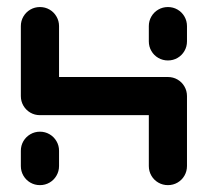

<svg xmlns="http://www.w3.org/2000/svg" viewBox="-20 -539 605 559"><path d="M96.3 0Q81.1 0 68.3 -7.4Q55.6 -14.8 48.1 -27.6Q40.7 -40.4 40.7 -55.6V-100Q40.7 -115.2 48.1 -128Q55.6 -140.7 68.3 -148.1Q81.1 -155.6 96.3 -155.6Q111.5 -155.6 124.3 -148.1Q137 -140.7 144.4 -128Q151.9 -115.2 151.9 -100V-55.6Q151.9 -40.4 144.4 -27.6Q137 -14.8 124.3 -7.4Q111.5 0 96.3 0ZM96.3 -518.5Q111.5 -518.5 124.3 -511.1Q137 -503.7 144.4 -490.9Q151.9 -478.1 151.9 -463V-259.3Q151.9 -244.1 144.4 -231.3Q137 -218.5 124.3 -211.1Q111.5 -203.7 96.3 -203.7Q81.1 -203.7 68.3 -211.1Q55.6 -218.5 48.1 -231.3Q40.7 -244.1 40.7 -259.3V-463Q40.7 -478.1 48.1 -490.9Q55.6 -503.7 68.3 -511.1Q81.1 -518.5 96.3 -518.5ZM468.9 -203.7H96.3V-314.8H468.9ZM468.9 -314.8Q484.1 -314.8 496.9 -307.4Q509.6 -300 517 -287.2Q524.4 -274.4 524.4 -259.3V-55.6Q524.4 -40.4 517 -27.6Q509.6 -14.8 496.9 -7.4Q484.1 0 468.9 0Q453.7 0 440.9 -7.4Q428.1 -14.8 420.7 -27.6Q413.3 -40.4 413.3 -55.6V-259.3Q413.3 -274.4 420.7 -287.2Q428.1 -300 440.9 -307.4Q453.7 -314.8 468.9 -314.8ZM468.9 -363Q453.7 -363 440.9 -370.4Q428.1 -377.8 420.7 -390.6Q413.3 -403.3 413.3 -418.5V-463Q413.3 -478.1 420.7 -490.9Q428.1 -503.7 440.9 -511.1Q453.7 -518.5 468.9 -518.5Q484.1 -518.5 496.9 -511.1Q509.6 -503.7 517 -490.9Q524.4 -478.1 524.4 -463V-418.5Q524.4 -403.3 517 -390.6Q509.6 -377.8 496.9 -370.4Q484.1 -363 468.9 -363Z"/></svg>

Font: 26F Galaxy Hebrew Black
Style: Regular
Weight: 900
Designer: C₂₉H₂₅N₃O₅
Version: Version 1.000